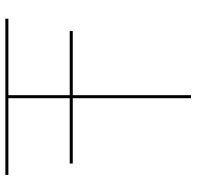

<svg xmlns="http://www.w3.org/2000/svg" viewBox="-28 -686 715 698"><g transform="rotate(-90 329.0 -337.5)"><path d="M83 -430V-441H320.5V-664H41.5V-675H609.5V-664H331.5V-441H564.5V-430H331.5V0H320.5V-430Z"/></g></svg>

Font: Anybody ExtraExpanded Thin
Style: Regular
Weight: 100
Width: 8
Designer: Tyler Finck
Foundry: Etcetera Type Company
Version: Version 1.010; ttfautohint (v1.8.3) -l 8 -r 50 -G 200 -x 14 